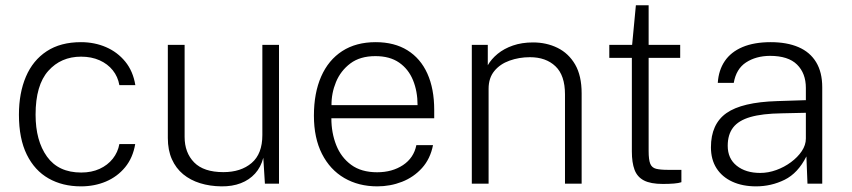

<svg xmlns="http://www.w3.org/2000/svg" viewBox="-20 -684 3172 715"><path d="M281.5 -527Q332 -527 374.8 -508.5Q417.5 -490 446.5 -454.5Q475.5 -419 484 -367H424.5Q419 -398.5 400 -422.2Q381 -446 350.8 -459.5Q320.5 -473 282 -473Q207 -473 159.8 -420Q112.5 -367 112.5 -257Q112.5 -160 155 -100.8Q197.5 -41.5 282.5 -41.5Q321 -41.5 351 -55.2Q381 -69 400 -93Q419 -117 424.5 -147.5H483.5Q475 -96.5 446 -61.2Q417 -26 374.5 -8Q332 10 281.5 10Q213 10 161 -19.5Q109 -49 79.8 -108.2Q50.5 -167.5 50.5 -257Q50.5 -337.5 76.5 -398.5Q102.5 -459.5 154 -493.2Q205.5 -527 281.5 -527Z M804.5 10Q761.5 9.5 725.2 -1.8Q689 -13 662 -35.2Q635 -57.5 620 -91.2Q605 -125 605 -170V-517H667.5V-174Q667.5 -115.5 703 -79.2Q738.5 -43 812 -43Q877 -43 917 -77Q957 -111 957 -181V-517H1019V0H966.5L960.5 -96.5Q951.5 -61.5 930 -37.8Q908.5 -14 876.8 -1.8Q845 10.5 804.5 10Z M1214 -243.5Q1214 -189.5 1232 -143.8Q1250 -98 1287.8 -70.2Q1325.5 -42.5 1384.5 -42.5Q1440.5 -42.5 1480.8 -69.2Q1521 -96 1530.5 -143.5H1592.5Q1582.5 -92.5 1551.5 -58.2Q1520.5 -24 1477 -7Q1433.5 10 1385 10Q1315.5 10 1262.2 -21Q1209 -52 1179 -111Q1149 -170 1149 -253.5Q1149 -337.5 1176 -399Q1203 -460.5 1254.5 -493.8Q1306 -527 1379 -527Q1448.5 -527 1497.2 -496.8Q1546 -466.5 1571.5 -410Q1597 -353.5 1597 -274.5V-243.5ZM1214.5 -292.5H1535Q1535 -344 1518 -385.5Q1501 -427 1466.2 -451Q1431.5 -475 1378 -475Q1321 -475 1284.8 -447.8Q1248.5 -420.5 1231.2 -378.5Q1214 -336.5 1214.5 -292.5Z M1737 0V-517H1796.5V-441Q1809.5 -464 1833.2 -483.5Q1857 -503 1890.2 -514.5Q1923.5 -526 1965 -526Q2015 -526 2056.2 -505.8Q2097.5 -485.5 2121.8 -443.8Q2146 -402 2146 -336.5V0H2084V-332.5Q2084 -403.5 2048.5 -437.2Q2013 -471 1953.5 -471Q1913 -471 1877.5 -458.2Q1842 -445.5 1820.8 -419.5Q1799.5 -393.5 1799.5 -353.5V0Z M2513 -468.5H2395.5V-121.5Q2395.5 -89 2401.5 -74.2Q2407.5 -59.5 2423.2 -55.5Q2439 -51.5 2468 -51.5H2517.5V-5.5Q2508 -2 2489.8 -0.5Q2471.5 1 2448.5 1Q2403 1 2378 -12Q2353 -25 2343 -51.8Q2333 -78.5 2333 -120V-468.5H2249V-517H2334L2348 -664.5H2395.5V-517H2513Z M2795.5 10Q2745 10 2707 -7.5Q2669 -25 2648.2 -57.5Q2627.5 -90 2627.5 -135.5Q2627.5 -222 2685.2 -262.8Q2743 -303.5 2873.5 -307.5L2981 -311V-356.5Q2981 -411 2948.2 -443.5Q2915.5 -476 2847 -476Q2795 -475.5 2758.2 -451.5Q2721.5 -427.5 2712.5 -375.5H2653Q2656 -422.5 2679 -456.5Q2702 -490.5 2745.2 -508.8Q2788.5 -527 2850 -527Q2910.5 -527 2953.5 -508.5Q2996.5 -490 3019.2 -452.5Q3042 -415 3042 -359V0H2987L2983 -101.5Q2951.5 -39 2901.8 -14.5Q2852 10 2795.5 10ZM2811 -40Q2841 -40 2870.8 -50.8Q2900.5 -61.5 2925.5 -80Q2950.5 -98.5 2965.8 -121.2Q2981 -144 2981 -168V-264L2891 -262Q2818.5 -261 2774.5 -248.2Q2730.5 -235.5 2710.2 -209.2Q2690 -183 2690 -141Q2690 -93.5 2723.5 -66.8Q2757 -40 2811 -40Z"/></svg>

Font: Public Sans Thin ExtraLight
Style: Regular
Weight: 250
Version: Version 1.007